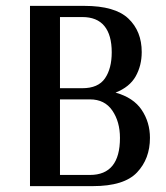

<svg xmlns="http://www.w3.org/2000/svg" viewBox="-20 -633 563 653"><path d="M490 -164Q490 -93 446 -46.5Q402 0 296 0H82V-613H267Q371 -613 416.5 -570Q462 -527 462 -456Q462 -410 441.5 -373.5Q421 -337 373 -318Q434 -301 462 -259Q490 -217 490 -164ZM184 -333H260Q314 -333 337 -366.5Q360 -400 360 -455Q360 -514 335 -544.5Q310 -575 260 -575H184ZM388 -164Q388 -219 362 -257Q336 -295 286 -295H184V-38H286Q388 -38 388 -164Z"/></svg>

Font: Arya
Style: Regular
Weight: 400
Designer: Eduardo Rodriguez Tunni, Modular Infotech
Foundry: Eduardo Rodriguez Tunni, Modular Infotech
Version: Version 1.002